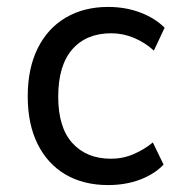

<svg xmlns="http://www.w3.org/2000/svg" viewBox="-20 -525 521 554"><path d="M292 9Q221 9 169 -21.5Q117 -52 88.5 -109.5Q60 -167 60 -247Q60 -327 88.5 -385Q117 -443 169.5 -474Q222 -505 292 -505Q342 -505 384.5 -489Q427 -473 455 -445L424 -379Q399 -402 367 -415.5Q335 -429 301 -429Q229 -429 188.5 -382.5Q148 -336 148 -246Q148 -157 189 -112Q230 -67 300 -67Q335 -67 366 -80.5Q397 -94 421 -114L452 -50Q425 -22 383.5 -6.5Q342 9 292 9Z"/></svg>

Font: Nunito Sans 7pt SemiCondensed
Style: Regular
Weight: 400
Width: 4
Designer: Vernon Adams
Foundry: Vernon Adams
Version: Version 3.101;gftools[0.9.27]